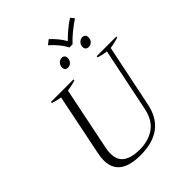

<svg xmlns="http://www.w3.org/2000/svg" viewBox="-277 -1180 1348 1348"><g transform="rotate(-45 396.5 -506.5)"><path d="M410 -996 444 -1023Q468 -1001 491 -973.5Q514 -946 527 -921H532Q557 -947 590.5 -975Q624 -1003 656 -1023L678 -996Q643 -973 603.5 -941Q564 -909 537 -879H505Q490 -910 463 -942Q436 -974 410 -996ZM369 -815Q369 -836 383 -851Q397 -866 416 -866Q429 -866 437 -858Q445 -850 445 -836Q445 -814 431.5 -799.5Q418 -785 399 -785Q385 -785 377 -793Q369 -801 369 -815ZM573 -815Q573 -836 587 -851Q601 -866 620 -866Q635 -866 643 -857.5Q651 -849 651 -835Q651 -813 637.5 -799Q624 -785 604 -785Q590 -785 581.5 -793Q573 -801 573 -815ZM115 -148Q115 -179 122 -211L216 -672Q172 -679 142 -690L144 -700H368L366 -690Q329 -678 284 -672L188 -202Q182 -174 182 -150Q182 -81 226 -51.5Q270 -22 348 -22Q435 -22 495.5 -64.5Q556 -107 575 -202L672 -673Q632 -677 596 -690L598 -700H793L791 -690Q752 -678 708 -671L613 -211Q591 -98 518.5 -44Q446 10 324 10Q115 10 115 -148Z"/></g></svg>

Font: Trirong Light
Style: Italic
Weight: 300
Italic angle: -12°
Designer: Katatrad Team
Foundry: CadsonDemak
Version: Version 1.001